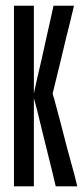

<svg xmlns="http://www.w3.org/2000/svg" viewBox="-20 -658 296 678"><path d="M252.9 0Q252.9 0 242.2 -43Q230.5 -85 215.8 -139.6Q204.1 -183.6 193.4 -226.6Q181.6 -269.5 174.8 -295.9Q170.9 -311.5 168 -319.3Q166 -328.1 166 -328.1Q166 -328.1 175.8 -368.2Q185.5 -408.2 198.2 -460Q212.9 -523.4 227.5 -580.1Q241.2 -637.7 241.2 -637.7Q241.2 -637.7 205.1 -637.7Q168.9 -637.7 168.9 -637.7Q168.9 -637.7 160.2 -597.7Q151.4 -557.6 139.6 -505.9Q126 -442.4 112.3 -385.7Q99.6 -328.1 99.6 -328.1Q99.6 -328.1 99.6 -368.2Q99.6 -407.2 99.6 -460Q99.6 -522.5 99.6 -580.1Q99.6 -637.7 99.6 -637.7Q99.6 -637.7 64.5 -637.7Q29.3 -637.7 29.3 -637.7Q29.3 -637.7 29.3 -627Q29.3 -615.2 29.3 -595.7Q29.3 -558.6 29.3 -497.1Q29.3 -435.5 29.3 -366.2Q29.3 -321.3 29.3 -275.4Q29.3 -228.5 29.3 -186.5Q29.3 -107.4 29.3 -53.7Q29.3 0 29.3 0Q29.3 0 64.5 0Q99.6 0 99.6 0Q99.6 0 99.6 -40Q99.6 -80.1 99.6 -132.8Q99.6 -196.3 99.6 -253.9Q99.6 -311.5 99.6 -311.5Q99.6 -311.5 110.4 -271.5Q120.1 -231.4 132.8 -179.7Q148.4 -116.2 163.1 -57.6Q176.8 0 176.8 0Q176.8 0 214.8 0Q252.9 0 252.9 0Z"/></svg>

Font: AgendaMediumCondGoodkids
Style: AgendaMediumCondGoodkids
Weight: 500
Designer: ""
Version: ""